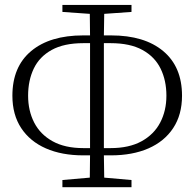

<svg xmlns="http://www.w3.org/2000/svg" viewBox="-20 -755 796 787"><path d="M321.8 -147.9H349.1Q349.1 -192.4 349.1 -236.3Q349.1 -280.3 349.1 -324.2V-397Q349.1 -441.4 349.1 -486.8Q349.1 -532.2 349.1 -578.1H321.8Q242.2 -578.1 191.9 -550.3Q141.6 -522.5 118.4 -473.9Q95.2 -425.3 95.2 -362.8Q95.2 -301.3 120.1 -252.7Q145 -204.1 195.6 -176Q246.1 -147.9 321.8 -147.9ZM433.1 -578.1H405.8Q405.8 -532.2 405.8 -486.8Q405.8 -441.4 405.8 -397V-324.2Q405.8 -279.8 405.8 -236.1Q405.8 -192.4 405.8 -147.9H433.1Q509.3 -147.9 560.3 -176Q611.3 -204.1 636.7 -252.7Q662.1 -301.3 662.1 -362.8Q662.1 -425.3 638.2 -473.9Q614.3 -522.5 563.7 -550.3Q513.2 -578.1 433.1 -578.1ZM435.1 -118.2H405.8L407.2 -26.9L519 -17.1V12.2H235.8V-17.1L348.1 -26.9L349.1 -118.2H320.8Q233.4 -118.2 168.2 -146.7Q103 -175.3 66.9 -230Q30.8 -284.7 30.8 -362.8Q30.8 -481.4 107.7 -545.7Q184.6 -609.9 320.8 -609.9H349.1L348.1 -698.2L235.8 -706.1V-734.9H519V-706.1L407.2 -698.2L405.8 -609.9H435.1Q572.3 -609.9 649.2 -545.4Q726.1 -481 726.1 -362.8Q726.1 -284.7 689.9 -230Q653.8 -175.3 588.4 -146.7Q522.9 -118.2 435.1 -118.2Z"/></svg>

Font: Source Han Serif CN ExtraLight
Style: Regular
Weight: 250
Designer: Ryoko NISHIZUKA  (kana & ideographs); Frank Grießhammer (Latin, Greek & Cyrillic); Wenlong ZHANG  (bopomofo); Sandoll Co
Foundry: Adobe Systems Incorporated
Version: Version 1.001;PS 1.001;hotconv 16.6.54;makeotf.lib2.5.65590